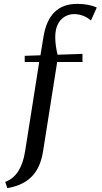

<svg xmlns="http://www.w3.org/2000/svg" viewBox="-20 -770 528 994"><path d="M18 204 7 172Q28 164 45 150Q62 136 74.5 116.5Q87 97 96 71Q105 45 110 13L183 -449H108V-481L407 -491V-449H276L203 13Q190 97 145 143.5Q100 190 18 204ZM188 -475 205 -579Q219 -665 262.5 -707.5Q306 -750 380 -750Q408 -750 433.5 -745.5Q459 -741 481 -731L451 -664Q431 -681 408.5 -689Q386 -697 364 -697Q338 -697 315.5 -684Q293 -671 279.5 -644.5Q266 -618 266 -577Q266 -556 269.5 -530.5Q273 -505 281 -475Z"/></svg>

Font: Sutasoma
Style: Regular
Weight: 400
Designer: Izhar Fathurrohim, Akbar Rohmanto, Arusyal Khofiqoini
Foundry: Kiwari Kolektiv
Version: Version 1.102